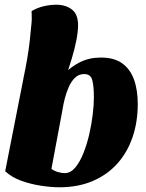

<svg xmlns="http://www.w3.org/2000/svg" viewBox="-20 -774 617 814"><path d="M232 20Q198 20 154.5 13.5Q111 7 70.5 -7.5Q30 -22 2 -48L86 -475L256 -464Q282 -492 320.5 -511Q359 -530 408 -530Q464 -530 498 -505.5Q532 -481 548 -437Q564 -393 564 -333Q564 -257 542 -192.5Q520 -128 477.5 -80.5Q435 -33 373 -6.5Q311 20 232 20ZM254 -40Q279 -40 298.5 -63Q318 -86 333 -123Q348 -160 358 -203Q368 -246 373 -287.5Q378 -329 378 -360Q378 -410 371 -435Q364 -460 337 -460Q314 -460 298 -444.5Q282 -429 271.5 -405Q261 -381 254.5 -355.5Q248 -330 245 -309L198 -58Q210 -49 226 -44.5Q242 -40 254 -40ZM256 -438 79 -440Q88 -482 95 -523Q102 -564 106.5 -604Q111 -644 114 -680Q115 -692 114.5 -704Q114 -716 114 -727Q140 -742 167 -748Q194 -754 218 -754Q258 -754 284.5 -734Q311 -714 311 -667Q311 -641 304 -604.5Q297 -568 284.5 -526.5Q272 -485 256 -438Z"/></svg>

Font: Sansita Swashed Light ExtraBold
Style: Regular
Weight: 800
Version: Version 1.003